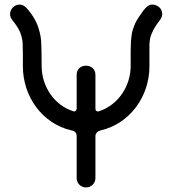

<svg xmlns="http://www.w3.org/2000/svg" viewBox="-20 -557 753 839"><path d="M551 -269C551 -180 496 -98 413 -71C412 -70 411 -70 409 -70C401 -70 397 -74 397 -82V-230C397 -257 376 -270 356 -270C335 -270 315 -257 315 -230V-82C315 -75 309 -70 304 -70C302 -70 301 -70 300 -71C215 -98 162 -181 162 -269C162 -320 161 -355 160 -373C159 -391 156 -408 151 -425C142 -458 125 -490 96 -522C87 -532 77 -537 66 -537C43 -537 24 -518 24 -495C24 -484 28 -477 35 -468C58 -439 69 -419 74 -398C77 -387 79 -376 79 -363C80 -350 80 -318 80 -267C80 -135 165 -16 293 13C308 16 315 24 315 38V221C315 244 333 262 356 262C379 262 397 244 397 221V38C397 25 407 16 419 13C547 -16 633 -135 633 -267V-364C634 -376 635 -387 638 -397C645 -418 655 -439 678 -468C685 -477 689 -487 689 -496C688 -523 666 -537 645 -537C621 -537 605 -508 590 -487C580 -473 572 -459 567 -446C556 -419 552 -399 551 -340Z"/></svg>

Font: Fabada
Style: Regular
Weight: 400
Designer: deFharo
Foundry: deFharo.com
Version: Version 4.000 2011 initial release